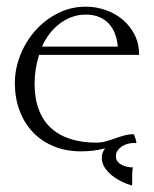

<svg xmlns="http://www.w3.org/2000/svg" viewBox="-20 -446 465 580"><path d="M381.3 60.1Q379.4 69.8 379.4 79.6Q379.4 89.4 379.4 99.1Q379.4 102.5 379.4 106Q379.4 109.4 378.9 113.3L377.4 114.3Q364.3 110.4 348.4 102.8Q332.5 95.2 319.1 84.7Q305.7 74.2 296.6 60.5Q287.6 46.9 287.6 30.8Q287.6 14.6 297.4 2Q279.8 6.8 261.5 9Q243.2 11.2 224.6 11.2Q179.2 11.2 142.1 -4.2Q105 -19.5 79.1 -46.9Q53.2 -74.2 39.1 -112.1Q24.9 -149.9 24.9 -194.8Q24.9 -238.3 41.5 -279.8Q58.1 -321.3 86.9 -353.8Q115.7 -386.2 154.8 -406Q193.8 -425.8 239.3 -425.8Q270.5 -425.8 299.6 -415.5Q328.6 -405.3 351.1 -386.2Q373.5 -367.2 387 -340.3Q400.4 -313.5 400.4 -280.3H98.1Q91.3 -259.3 87.9 -237.3Q84.5 -215.3 84.5 -193.4Q84.5 -148.4 97.2 -115Q109.9 -81.5 134 -59.3Q158.2 -37.1 192.9 -26.1Q227.5 -15.1 271 -15.1Q285.6 -15.1 299.6 -19Q313.5 -22.9 327.1 -27.8Q340.8 -32.7 354.7 -36.6Q368.7 -40.5 383.3 -40.5L384.8 -39.6Q387.2 -33.7 389.2 -27.3Q391.1 -21 392.1 -14.6L391.1 -13.7Q389.6 -13.7 387.9 -13.9Q386.2 -14.2 384.8 -14.2Q376.5 -14.2 366.7 -11.7Q356.9 -9.3 348.9 -4.2Q340.8 1 335.4 8.5Q330.1 16.1 330.1 25.9Q330.1 35.6 335.2 42Q340.3 48.3 347.9 52.2Q355.5 56.2 364.3 57.9Q373 59.6 380.9 59.6ZM335.9 -305.2Q334 -326.7 327.1 -344.5Q320.3 -362.3 308.3 -375Q296.4 -387.7 279.1 -394.8Q261.7 -401.9 239.3 -401.9Q216.3 -401.9 196 -394.3Q175.8 -386.7 158.9 -373.5Q142.1 -360.4 128.9 -342.8Q115.7 -325.2 106.9 -305.2Z"/></svg>

Font: CAT Linz
Style: Regular
Weight: 400
Designer: Peter Wiegel
Foundry: Peter Wiegel
Version: Version 1.08